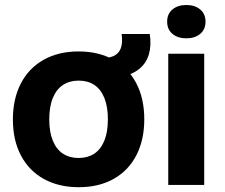

<svg xmlns="http://www.w3.org/2000/svg" viewBox="-20 -756 918 785"><path d="M32.7 -267.7Q32.7 -350.7 64.6 -413.5Q96.6 -476.3 157.4 -511Q218.3 -545.7 301.7 -545.7Q382 -545.7 442.7 -512.6Q503.4 -479.4 536.6 -416.8Q569.9 -354.1 569.9 -268Q569.9 -185 538.1 -122.4Q506.3 -59.7 445.6 -25.1Q384.9 9.4 301.7 9.4Q221.1 9.4 160.3 -23.7Q99.4 -56.9 66.1 -119.4Q32.7 -181.9 32.7 -267.7ZM421.1 -268Q421.1 -319.9 406.6 -355.6Q392.1 -391.3 365.4 -408.9Q338.7 -426.4 301.7 -426.4Q265 -426.4 238 -409Q211 -391.6 196.2 -355.9Q181.4 -320.1 181.4 -267.7Q181.4 -216.1 196.1 -180.6Q210.7 -145 237.6 -127.6Q264.4 -110.1 301.4 -110.1Q338.1 -110.1 364.9 -127.4Q391.6 -144.7 406.4 -180.3Q421.1 -215.9 421.1 -268ZM477.3 -617.1H592.4Q605.9 -522 551.1 -475.7Q496.3 -429.4 380.3 -436.6V-519.1Q419 -516.3 442 -525.9Q465 -535.4 473.6 -557.9Q482.3 -580.3 477.3 -617.1Z M667.9 -536.3H814.9V0H667.9ZM663.4 -667.4Q663.4 -699.3 685.3 -717.4Q707.1 -735.6 741.9 -735.6Q776.6 -735.6 798.4 -717.4Q820.3 -699.3 820.3 -667.4Q820.3 -635.6 798.4 -617.4Q776.6 -599.3 741.9 -599.3Q707.1 -599.3 685.3 -617.4Q663.4 -635.6 663.4 -667.4Z"/></svg>

Font: Mona Sans VF XLt
Style: Regular
Weight: 200
Designer: Deni Anggara
Foundry: GitHub
Version: Version 2.000;Glyphs 3.2.3 (3260)